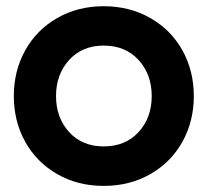

<svg xmlns="http://www.w3.org/2000/svg" viewBox="-20 -592 675 624"><path d="M316.9 -571.8Q401.4 -571.8 468.5 -533.4Q535.6 -495.1 572.8 -428.5Q609.9 -361.8 609.9 -279.8Q609.9 -197.8 572.8 -131.1Q535.6 -64.5 468.5 -26.1Q401.4 12.2 316.9 12.2Q232.9 12.2 166 -26.1Q99.1 -64.5 62 -131.1Q24.9 -197.8 24.9 -279.8Q24.9 -361.8 62 -428.5Q99.1 -495.1 166 -533.4Q232.9 -571.8 316.9 -571.8ZM316.9 -116.2Q387.7 -116.2 430.4 -162.8Q473.1 -209.5 473.1 -279.8Q473.1 -350.1 430.4 -397Q387.7 -443.8 316.9 -443.8Q247.1 -443.8 204.6 -397Q162.1 -350.1 162.1 -279.8Q162.1 -209.5 204.6 -162.8Q247.1 -116.2 316.9 -116.2Z"/></svg>

Font: TASA Explorer
Style: Bold
Weight: 700
Designer: Weizhong Zhang
Foundry: Local Remote
Version: Version 1.000;Glyphs 3.1.2 (3151)